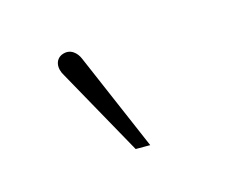

<svg xmlns="http://www.w3.org/2000/svg" viewBox="-39 -779 300 242"><g transform="rotate(-15 111.0 -658.0)"><path d="M133 -588 78 -716C75 -723 67 -732 55 -727C46 -723 44 -712 51 -701L114 -588Z"/></g></svg>

Font: Advent Pro
Style: Thin
Weight: 100
Designer: Andreas Kalpakidis
Foundry: Andreas Kalpakidis
Version: Version 2.002 2007